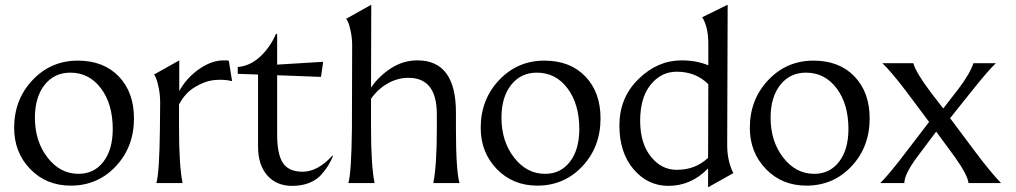

<svg xmlns="http://www.w3.org/2000/svg" viewBox="-20 -776 4309 814"><path d="M280 11Q176 11 108 -59.5Q40 -130 40 -234Q40 -354 118 -436.5Q196 -519 310 -519Q419 -519 483.5 -452Q548 -385 548 -274Q548 -153 471 -71Q394 11 280 11ZM313 -39Q379 -39 418.5 -90.5Q458 -142 458 -229Q458 -335 408 -401.5Q358 -468 278 -468Q210 -468 169 -416Q128 -364 128 -277Q128 -177 181.5 -108Q235 -39 313 -39Z M643 0Q656 -46 658 -231L659 -342Q659 -374 653 -403Q647 -432 641.5 -445Q636 -458 633 -460L740 -520V-390Q771 -446 824 -483Q877 -520 927 -520Q942 -520 950 -519L964 -432Q930 -441 883 -436Q846 -431 805 -406Q764 -381 739 -333V-231Q739 -75 754 0Z M988 -492Q1039 -496 1081.5 -534.5Q1124 -573 1150 -632H1155V-502L1350 -514L1341 -450L1155 -457V-205Q1155 -122 1179.5 -85Q1204 -48 1263 -48Q1327 -48 1389 -116L1392 -115Q1382 -92 1373 -76.5Q1364 -61 1344 -37.5Q1324 -14 1292 -1Q1260 12 1219 12Q1152 12 1113 -32.5Q1074 -77 1074 -155V-460L988 -463Z M1832 -292Q1832 -444 1715 -446Q1668 -447 1625 -423Q1582 -399 1553 -357V-231Q1553 -75 1568 0H1457Q1470 -46 1472 -231L1473 -583Q1473 -615 1467 -643Q1461 -671 1455.5 -682.5Q1450 -694 1447 -696L1554 -756L1553 -405Q1588 -455 1639 -487.5Q1690 -520 1750 -520Q1913 -520 1913 -299V-231Q1913 -54 1928 0H1817Q1832 -75 1832 -231Z M2258 11Q2154 11 2086 -59.5Q2018 -130 2018 -234Q2018 -354 2096 -436.5Q2174 -519 2288 -519Q2397 -519 2461.5 -452Q2526 -385 2526 -274Q2526 -153 2449 -71Q2372 11 2258 11ZM2291 -39Q2357 -39 2396.5 -90.5Q2436 -142 2436 -229Q2436 -335 2386 -401.5Q2336 -468 2256 -468Q2188 -468 2147 -416Q2106 -364 2106 -277Q2106 -177 2159.5 -108Q2213 -39 2291 -39Z M3063 -161Q3063 -94 3089 -42L2982 18V-62Q2910 12 2814 12Q2726 12 2666 -58.5Q2606 -129 2606 -244Q2606 -362 2687 -441Q2768 -520 2869 -520Q2934 -520 2983 -499V-590Q2983 -662 2957 -703L3065 -756ZM2694 -264Q2694 -169 2739 -112.5Q2784 -56 2849 -56Q2929 -56 2982 -107L2983 -419Q2930 -472 2849 -472Q2783 -472 2738.5 -417Q2694 -362 2694 -264Z M3399 11Q3295 11 3227 -59.5Q3159 -130 3159 -234Q3159 -354 3237 -436.5Q3315 -519 3429 -519Q3538 -519 3602.5 -452Q3667 -385 3667 -274Q3667 -153 3590 -71Q3513 11 3399 11ZM3432 -39Q3498 -39 3537.5 -90.5Q3577 -142 3577 -229Q3577 -335 3527 -401.5Q3477 -468 3397 -468Q3329 -468 3288 -416Q3247 -364 3247 -277Q3247 -177 3300.5 -108Q3354 -39 3432 -39Z M3852 -508Q3864 -467 3925 -386L3979 -316L4041 -396Q4091 -461 4107 -508H4202Q4169 -477 4100 -390L4008 -275L4115 -132Q4181 -44 4224 0H4086Q4083 -33 4027 -112L3949 -218L3871 -114Q3814 -38 3814 0H3712Q3738 -25 3791 -92L3919 -259L3821 -390Q3757 -474 3721 -508Z"/></svg>

Font: Coconat
Style: Regular
Weight: 400
Designer: Sara Lavazza
Foundry: Collletttivo
Version: Version 1.000;Glyphs 3.2 (3217)